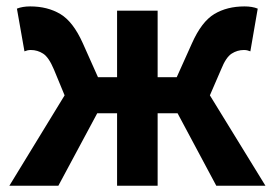

<svg xmlns="http://www.w3.org/2000/svg" viewBox="-20 -594 879 614"><path d="M9.9 0 186.6 -289.1 152.3 -372.1Q136 -410.9 117.9 -422.5Q99.9 -434.1 78.6 -434.1Q72.9 -434.1 68 -433Q63.2 -431.8 58.2 -429.8L34.1 -566.4Q51.9 -573.5 76.6 -573.5Q132 -573.5 173 -549.1Q214 -524.6 244.9 -455.6L293.3 -347.2H354.4V-559.8H484.1V-347.2H545.2L593.9 -455.6Q624.6 -524.6 665.3 -549.1Q706 -573.5 761.9 -573.5Q786.8 -573.5 804.2 -566.4L780.6 -429.8Q775.6 -431.8 770.8 -433Q765.9 -434.1 759.9 -434.1Q738.9 -434.1 720.8 -422.5Q702.6 -410.9 687.1 -372.1L651.2 -289.1L828.9 0H671.7L547.9 -231.7H484.1V0H354.4V-231.7H290.9L166.6 0Z"/></svg>

Font: Noto Sans SC Thin
Style: Regular
Weight: 100
Designer: Ryoko NISHIZUKA 西塚涼子 (kana, bopomofo & ideographs); Paul D. Hunt (Latin, Greek & Cyrillic); Sandoll Communications 산돌커뮤니
Foundry: Adobe
Version: Version 2.004-H2;hotconv 1.0.118;makeotfexe 2.5.65603